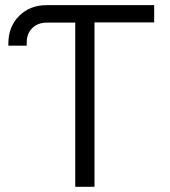

<svg xmlns="http://www.w3.org/2000/svg" viewBox="-20 -720 654 740"><path d="M270 0V-632.8H160.2Q125.5 -632.8 104.2 -611.6Q83 -590.3 83 -556.2V-543.9H12.2V-551.8Q12.2 -617.2 53.7 -658.7Q95.2 -700.2 160.2 -700.2H574.2V-633.8H344.2V0Z"/></svg>

Font: LT Superior
Style: Regular
Weight: 400
Designer: Daniel Lyons
Foundry: LyonsType
Version: Version 1.000